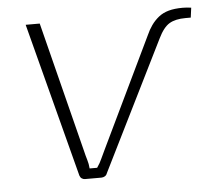

<svg xmlns="http://www.w3.org/2000/svg" viewBox="-42 -539 647 585"><g transform="rotate(-5 281.5 -247.0)"><path d="M195 0Q190 0 185.5 -3Q181 -6 179 -12L56 -484H99L200 -84Q203 -71 207 -58Q211 -45 212 -31H235Q241 -40 243.5 -44.5Q246 -49 250 -57.5Q254 -66 263 -85L424 -420Q431 -436 440.5 -449.5Q450 -463 463 -473.5Q476 -484 494 -489Q512 -494 537 -494Q543 -494 550 -493.5Q557 -493 563 -492L559 -462Q556 -462 552 -462Q548 -462 543 -462Q512 -462 493.5 -451Q475 -440 459 -407L263 -12Q261 -6 256 -3Q251 0 245 0Z"/></g></svg>

Font: Exo 2 ExtraLight
Style: Italic
Weight: 250
Italic angle: -8°
Designer: Natanael Gama
Foundry: Natanael Gama
Version: Version 2.010